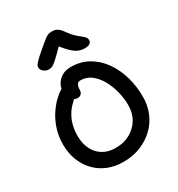

<svg xmlns="http://www.w3.org/2000/svg" viewBox="-226 -1121 1178 1274"><g transform="rotate(-30 363.5 -484.0)"><path d="M347 10Q280 10 226 -12.5Q172 -35 133.5 -76Q95 -117 74.5 -171.5Q54 -226 54 -290Q54 -354 72 -408Q90 -462 118 -504Q146 -546 177 -575Q206 -602 231 -617Q234 -635 243 -650Q258 -677 286.5 -694Q315 -711 354 -711Q429 -711 487.5 -678Q546 -645 587.5 -587.5Q629 -530 650.5 -456Q672 -382 672 -300Q672 -235 648.5 -178.5Q625 -122 581 -80Q537 -38 477.5 -14Q418 10 347 10ZM268 -515Q249 -498 231 -478Q201 -444 183.5 -397.5Q166 -351 166 -290Q166 -236 186.5 -192Q207 -148 248 -122Q289 -96 347 -96Q408 -96 456 -122Q504 -148 532 -194Q560 -240 560 -300Q560 -353 546.5 -406.5Q533 -460 507.5 -504.5Q482 -549 447 -575.5Q412 -602 367 -602Q348 -602 340 -588Q332 -574 332 -553Q332 -531 321 -520Q310 -509 294 -509Q281 -509 268 -515ZM223 -769Q208 -769 195 -776Q182 -783 174.5 -793.5Q167 -804 167 -815Q167 -824 172 -833Q177 -842 194.5 -859.5Q212 -877 250 -909Q280 -934 297.5 -949Q315 -964 329.5 -971Q344 -978 365 -978Q389 -978 406.5 -967Q424 -956 443 -928Q465 -897 485 -878.5Q505 -860 520 -849Q535 -838 543 -828Q551 -818 551 -803Q551 -789 537.5 -780Q524 -771 500 -771Q476 -771 453 -780Q430 -789 403 -815Q382 -835 355 -869Q328 -841 309 -823Q283 -798 267.5 -786Q252 -774 242 -771.5Q232 -769 223 -769Z"/></g></svg>

Font: Shantell Sans Light Medium
Style: Regular
Weight: 500
Version: Version 1.008;[ac192a2d6]